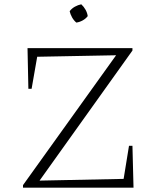

<svg xmlns="http://www.w3.org/2000/svg" viewBox="-20 -873 712 893"><path d="M87 0V-12L520 -616L153 -609L127 -460H112L108 -649H596V-638L164 -33L555 -41L580 -195H596L601 0ZM358 -853Q370 -842 378 -827.5Q386 -813 388 -798Q379 -786 364.5 -778Q350 -770 335 -768Q323 -778 315 -792.5Q307 -807 304 -821Q314 -834 328.5 -842Q343 -850 358 -853Z"/></svg>

Font: Piazzolla Thin Thin
Style: Regular
Weight: 250
Version: Version 2.005